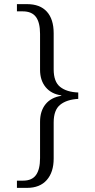

<svg xmlns="http://www.w3.org/2000/svg" viewBox="-20 -780 460 930"><path d="M62 95H92Q135 95 154.5 67.5Q174 40 174 -14V-190Q174 -242 200.5 -275Q227 -308 277 -316V-318Q228 -325 201 -358Q174 -391 174 -442V-616Q174 -671 154 -698Q134 -725 90 -725H62V-760H111Q174 -760 207 -723.5Q240 -687 240 -619V-444Q240 -384 271.5 -359Q303 -334 359 -332V-301Q303 -298 271.5 -272.5Q240 -247 240 -187V-12Q240 54 206.5 92Q173 130 111 130H62Z"/></svg>

Font: Noto Serif Light
Style: Regular
Weight: 300
Designer: Monotype Design Team
Foundry: Monotype Imaging Inc.
Version: Version 1.001